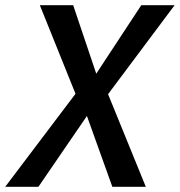

<svg xmlns="http://www.w3.org/2000/svg" viewBox="-67 -720 693 740"><path d="M-47 0 224 -358.5 86.5 -700H215L304 -436L477.5 -700H606L349.5 -357L495 0H366L268 -273L81 0Z"/></svg>

Font: Cabin Condensed SemiBold
Style: Italic
Weight: 600
Width: 3
Italic angle: -10°
Designer: Pablo Impallari
Foundry: Pablo Impallari. http://www.impallari.com Igino Marini. http://www.ikern.com
Version: Version 3.001; ttfautohint (v1.8.3)